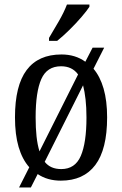

<svg xmlns="http://www.w3.org/2000/svg" viewBox="-20 -786 538 846"><path d="M196 -619Q217 -654 239.5 -693Q262 -732 275 -766H374V-756Q363 -739 339 -711Q315 -683 286 -654.5Q257 -626 232 -606H196ZM109 -49Q78 -84 62 -138.5Q46 -193 46 -269Q46 -409 97.5 -477.5Q149 -546 251 -546Q312 -546 356 -514L388 -576H439L392 -483Q421 -449 436.5 -395.5Q452 -342 452 -269Q452 -128 400 -59Q348 10 248 10Q189 10 146 -19L116 40H64ZM324 -458Q298 -494 249 -494Q187 -494 162 -437.5Q137 -381 137 -269Q137 -222 141 -185Q145 -148 154 -119ZM250 -41Q311 -41 336 -99Q361 -157 361 -268Q361 -313 357 -348Q353 -383 346 -410L177 -73Q202 -41 250 -41Z"/></svg>

Font: Noto Serif Condensed
Style: Regular
Weight: 400
Width: 3
Designer: Monotype Design Team
Foundry: Monotype Imaging Inc.
Version: Version 2.013; ttfautohint (v1.8.4.7-5d5b)